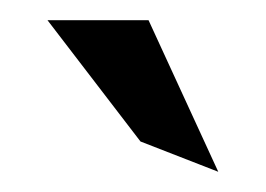

<svg xmlns="http://www.w3.org/2000/svg" viewBox="-20 -772 263 190"><path d="M27 -752 119 -632 196 -602 127 -752Z"/></svg>

Font: Charger Sport
Style: Regular
Weight: 400
Designer: Jasper
Foundry: Cannot Into Space Fonts
Version: Version 1.1